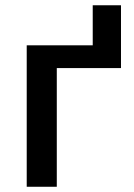

<svg xmlns="http://www.w3.org/2000/svg" viewBox="-20 -713 510 733"><path d="M196.8 0H82V-540H334V-692.9H441.9V-453.1H196.8Z"/></svg>

Font: JBL Sans
Style: Semibold
Weight: 600
Version: Version 1.10